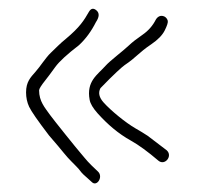

<svg xmlns="http://www.w3.org/2000/svg" viewBox="-20 -435 458 442"><path d="M328.4 -333.2C343.4 -343.4 353.8 -354 359.3 -365.1C364.8 -376.1 367.1 -383.6 366.2 -387.3C363.3 -398.9 347.3 -404.2 338.8 -390C331.7 -375.9 321.5 -364.2 308 -354.9C294.5 -345.6 284.1 -337.5 276.8 -330.5C263.2 -317.5 233.6 -295.6 222.4 -283C204.3 -262.6 178.4 -248.1 186.4 -205C188 -196.3 194.1 -186 204.8 -174C227.8 -148.6 251.9 -127.6 281.8 -111C299.4 -101.2 320.4 -85.8 344.8 -65C359.5 -52.9 378.3 -75.8 363.8 -89L319.8 -122.5C311.1 -128.2 301.9 -133.8 292.2 -139.3C269.2 -152.5 234.7 -180.8 218.3 -199.3C208.1 -210.8 205.7 -221.7 211.2 -232C242.1 -264.2 262.1 -281.9 266.8 -285C294.6 -303.6 298.6 -313.2 328.4 -333.2ZM200.8 -384C208.7 -395.8 209.2 -404.8 202.3 -410.9C195.4 -417 189.6 -416 184.8 -408C173.6 -388.4 164 -372.6 131.5 -345.5C117.5 -334.2 109.7 -325.5 97 -313.5C85.3 -302.5 72.3 -281.5 61.5 -269.5C50.1 -256.7 40 -246.3 40 -222.3C40 -210.5 42.3 -199.5 47 -189.3C51.7 -179.1 67 -157 93 -123C108.6 -105 120 -91.5 127.2 -82.5C139.9 -66.7 148.9 -59.5 160.8 -46.5C172.5 -30.9 171.8 -34.2 191.2 -16C203 -4 218.4 -28 205.6 -40C181 -63 181 -64.4 165.3 -82.9C158.3 -90.7 102.3 -160.4 95.5 -170C83.1 -187.5 70 -201.7 70 -227.1C70 -230.5 75 -238.5 85 -251C90.3 -257.7 97.7 -267.5 107.1 -280.6C116.5 -293.6 134.9 -310.4 161.8 -331C177.5 -345.6 190.4 -363.3 200.8 -384Z"/></svg>

Font: MewTooHand
Style: Condensed
Weight: 400
Designer: Mew Too, Robert Jablonski
Version: Version 0.77